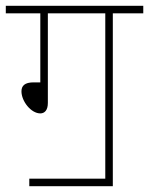

<svg xmlns="http://www.w3.org/2000/svg" viewBox="-20 -642 514 662"><path d="M81 -26V0H369V-596H474V-622H0V-596H119V-358H96C65 -358 54 -346 54 -327C54 -293 87 -251 119 -251C133 -251 145 -261 145 -287V-596H343V-26Z"/></svg>

Font: Noto Sans Devanagari SemiCondensed Thin
Style: Regular
Weight: 100
Width: 4
Designer: Jelle Bosma - Monotype Design Team
Foundry: Monotype Imaging Inc.
Version: Version 2.004